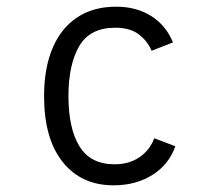

<svg xmlns="http://www.w3.org/2000/svg" viewBox="-20 -543 656 575"><path d="M320 12Q223.5 12 167.8 -57.8Q112 -127.5 112 -255Q112 -339 137.5 -399Q163 -459 211.2 -491Q259.5 -523 328 -523Q387.5 -523 432 -495.5Q476.5 -468 498 -416L434 -391Q421.5 -420.5 395.5 -440.2Q369.5 -460 325 -460Q249.5 -460 217.2 -404.8Q185 -349.5 185 -255Q185 -158.5 218 -104.8Q251 -51 323 -51Q366.5 -51 397.5 -72Q428.5 -93 442 -129L505 -105Q486.5 -51 437 -19.5Q387.5 12 320 12Z"/></svg>

Font: Overpass Mono Light Light
Style: Regular
Weight: 300
Monospace: yes
Version: Version 4.000